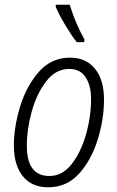

<svg xmlns="http://www.w3.org/2000/svg" viewBox="-20 -786 496 816"><path d="M185 10Q264 10 316.5 -48.5Q369 -107 395.5 -193.5Q422 -280 422 -363Q422 -446 384 -493.5Q346 -541 278 -541Q198 -541 145 -480.5Q92 -420 65.5 -333Q39 -246 39 -168Q39 -84 77 -37Q115 10 185 10ZM190 -38Q94 -38 94 -167Q94 -237 115 -312.5Q136 -388 176.5 -440.5Q217 -493 274 -493Q321 -493 344 -457.5Q367 -422 367 -366Q367 -290 345.5 -214.5Q324 -139 284.5 -88.5Q245 -38 190 -38ZM306 -607H338L339 -618Q302 -684 276 -766H217V-757Q230 -725 257 -680Q284 -635 306 -607Z"/></svg>

Font: Noto Sans Display SemiCondensed Light
Style: Italic
Weight: 300
Width: 4
Italic angle: -12°
Designer: Monotype Design Team
Foundry: Monotype Imaging Inc.
Version: Version 1.900